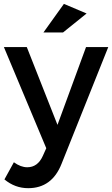

<svg xmlns="http://www.w3.org/2000/svg" viewBox="-25 -776 581 995"><path d="M-4.9 -532.2H113.8L272.9 -128.9L420.9 -532.2H536.1L293.9 73.2Q244.1 199.2 121.1 199.2Q52.7 199.2 -2 153.8L46.9 64.9Q82.5 90.8 116.2 90.8Q170.4 90.8 196.8 32.2L214.8 -7.8ZM200.2 -607.9 306.2 -755.9 423.8 -706.1 301.8 -607.9Z"/></svg>

Font: Trueno
Style: Regular
Weight: 400
Designer: Julieta Ulanovsky
Foundry: Julieta Ulanovsky
Version: Version 3.001b | FøM Fix